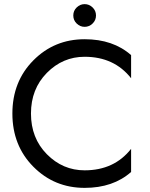

<svg xmlns="http://www.w3.org/2000/svg" viewBox="-20 -900 725 930"><path d="M351.5 -786Q335 -802 335 -825Q335 -848 351.5 -864Q368 -880 390 -880Q412 -880 428.5 -864Q445 -848 445 -825Q445 -802 428.5 -786Q412 -770 390 -770Q368 -770 351.5 -786ZM390 -75Q533 -75 615 -179V-67Q528 10 390 10Q243 10 141.5 -92.5Q40 -195 40 -350Q40 -505 141.5 -607.5Q243 -710 390 -710Q528 -710 615 -633V-521Q533 -625 390 -625Q284 -625 207 -547Q130 -469 130 -350Q130 -231 207 -153Q284 -75 390 -75Z"/></svg>

Font: renner_400book
Style: Book
Weight: 400
Version: Version 003.000 ; ttfautohint (v0.97) -l 8 -r 50 -G 200 -x 1